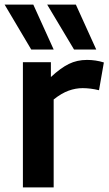

<svg xmlns="http://www.w3.org/2000/svg" viewBox="-47 -810 473 830"><path d="M173 -541V-477Q215 -516 250.5 -533.5Q286 -551 329 -551Q367 -551 402 -540L381 -420Q344 -429 310 -429Q280 -429 249.5 -418Q219 -407 185 -380V0H52V-541ZM88 -596 -27 -790H97L185 -596ZM273 -596 157 -790H281L369 -596Z"/></svg>

Font: Georama SemiBold
Style: Regular
Weight: 600
Designer: Jean-Baptiste Levee
Foundry: Production Type
Version: Version 1.000